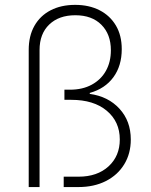

<svg xmlns="http://www.w3.org/2000/svg" viewBox="-20 -757 611 777"><path d="M96.2 0V-555.2Q96.2 -611.8 119.4 -652.6Q142.6 -693.4 184.8 -715.3Q227.1 -737.3 284.2 -737.3Q340.3 -737.3 382.8 -715.6Q425.3 -693.8 449 -653.8Q472.7 -613.8 472.7 -558.1Q472.7 -490.7 439 -444.6Q405.3 -398.4 343.3 -380.9V-377Q418 -366.7 463.6 -316.9Q509.3 -267.1 509.3 -192.4Q509.3 -135.7 482.9 -92.3Q456.5 -48.8 408.7 -24.4Q360.8 0 297.4 0H237.8V-42H297.9Q373.5 -42 419.2 -83.7Q464.8 -125.5 464.8 -192.4Q464.8 -264.6 412.1 -308.8Q359.4 -353 268.6 -353H240.7V-394H262.7Q314 -394 351.3 -414.3Q388.7 -434.6 408.7 -470.5Q428.7 -506.3 428.7 -553.7Q428.7 -618.2 390.4 -656.7Q352.1 -695.3 284.7 -695.3Q218.3 -695.3 179.2 -657.7Q140.1 -620.1 140.1 -554.7V0Z"/></svg>

Font: Inter 20pt ExtraLight
Style: Regular
Weight: 250
Version: Version 4.001;git-66647c0bb